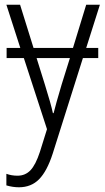

<svg xmlns="http://www.w3.org/2000/svg" viewBox="-20 -552 446 813"><path d="M345 -349H396V-306H331L203 99Q179 173 145.5 207Q112 241 60 241Q34 241 7 233V184Q29 192 54 192Q87 192 109 169Q131 146 149 91L179 -5L81 -306H8V-349H66L7 -532H65L122 -349H289L345 -532H403ZM276 -306H135L170 -194Q196 -111 204 -73H207Q216 -110 241 -194Z"/></svg>

Font: Noto Sans UI NarrowLight
Style: Regular
Weight: 300
Width: 4
Designer: Monotype Design Team
Foundry: Monotype Imaging Inc.
Version: Version 1.001